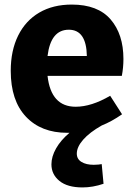

<svg xmlns="http://www.w3.org/2000/svg" viewBox="-20 -568 592 840"><path d="M316 104Q316 128 336.5 140.5Q357 153 390 153Q402 153 410.5 152Q419 151 425 150L433 236Q386 252 341 252Q275 252 240 223.5Q205 195 205 151Q205 117 225.5 81Q246 45 284 13H274Q160 13 93.5 -57.5Q27 -128 27 -258Q27 -347 59.5 -412.5Q92 -478 152 -513Q212 -548 294 -548Q408 -548 464 -483Q520 -418 520 -310Q520 -272 513 -236H188Q203 -101 311 -101Q380 -101 462 -149L514 -68Q468 -36 425 -19Q372 11 344 43Q316 75 316 104ZM188 -323H360Q358 -438 281 -438Q202 -438 188 -323Z"/></svg>

Font: Bitter Pro OGT
Style: Bold
Weight: 700
Designer: Sol Matas, and Bitter project Authors
Foundry: Sol Matas
Version: Version 2.110